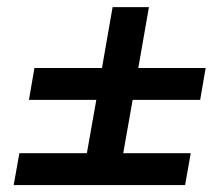

<svg xmlns="http://www.w3.org/2000/svg" viewBox="-20 -618 626 547"><path d="M62.5 -333.5 78.1 -424.3H270.5L300.8 -597.7H404.3L374 -424.3H565.9L550.3 -333.5H357.9L331.1 -181.6H523.4L507.3 -90.8H19L35.2 -181.6H227.5L254.4 -333.5Z"/></svg>

Font: Cascadia Mono
Style: Italic
Weight: 400
Italic angle: -10°
Monospace: yes
Designer: Aaron Bell
Foundry: Saja Typeworks
Version: Version 2404.023; ttfautohint (v1.8.4)